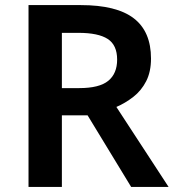

<svg xmlns="http://www.w3.org/2000/svg" viewBox="-20 -734 687 754"><path d="M297 -714Q438 -714 505.5 -662Q573 -610 573 -504Q573 -452 554 -415Q535 -378 503.5 -353.5Q472 -329 437 -314L642 0H495L324 -281H223V0H92V-714ZM288 -605H223V-388H291Q370 -388 405 -416.5Q440 -445 440 -500Q440 -557 403 -581Q366 -605 288 -605Z"/></svg>

Font: Noto Sans Sora Sompeng Semi
Style: Bold
Weight: 700
Designer: Monotype Design Team. David Williams.
Foundry: Monotype Imaging Inc.
Version: Version 2.101; ttfautohint (v1.8.4.7-5d5b)